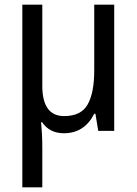

<svg xmlns="http://www.w3.org/2000/svg" viewBox="-20 -557 581 817"><path d="M381 -537V-257Q381 -162 353 -112.5Q325 -63 253 -63Q160 -63 160 -192V-537H75V240H160V71Q160 41 158.5 13Q157 -15 155 -37H159Q191 10 252 10Q339 10 381 -73H386L398 0H466V-537Z"/></svg>

Font: Noto Sans UI SemiCondensed
Style: Regular
Weight: 400
Width: 4
Designer: Monotype Design Team
Foundry: Monotype Imaging Inc.
Version: 1.001